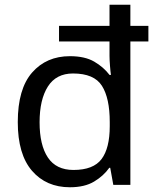

<svg xmlns="http://www.w3.org/2000/svg" viewBox="-20 -780 657 810"><path d="M275 10Q175 10 115 -59.5Q55 -129 55 -265Q55 -405 115.5 -474Q176 -543 275 -543Q338 -543 377.5 -520Q417 -497 442 -464H448Q446 -477 444 -502.5Q442 -528 442 -544V-605H229V-671H442V-760H530V-671H606V-605H530V0H458L445 -72H441Q417 -38 377 -14Q337 10 275 10ZM290 -63Q374 -63 408.5 -109Q443 -155 443 -248V-265Q443 -366 410 -418Q377 -470 288 -470Q217 -470 182 -415Q147 -360 147 -264Q147 -168 182 -115.5Q217 -63 290 -63Z"/></svg>

Font: Go Noto Kurrent-Regular
Style: Regular
Weight: 400
Designer: Monotype Design Team
Foundry: Monotype Imaging Inc.
Version: Version 2.012; ttfautohint (v1.8.4.7-5d5b)